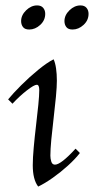

<svg xmlns="http://www.w3.org/2000/svg" viewBox="-20 -674 347 709"><path d="M121 15Q101 -11 101 -64Q101 -90 104.5 -129Q108 -168 113 -210Q118 -252 121.5 -287Q125 -322 125 -341Q125 -361 116 -361Q106 -361 79 -340Q52 -319 26 -291L10 -307Q28 -329 58 -359Q88 -389 121 -416Q154 -443 178 -455Q184 -442 187 -421.5Q190 -401 190 -376Q190 -354 186.5 -316.5Q183 -279 178 -237.5Q173 -196 169.5 -159Q166 -122 166 -99Q166 -88 169.5 -77Q173 -66 183 -66Q205 -66 259 -125L275 -109Q258 -87 231 -62.5Q204 -38 175 -17.5Q146 3 121 15ZM248 -565Q232 -565 225 -574Q218 -583 218 -596Q218 -618 236.5 -636Q255 -654 277 -654Q292 -654 299.5 -645Q307 -636 307 -623Q307 -599 288.5 -582Q270 -565 248 -565ZM88 -565Q72 -565 65 -574Q58 -583 58 -596Q58 -618 76.5 -636Q95 -654 117 -654Q132 -654 139.5 -645Q147 -636 147 -623Q147 -599 128.5 -582Q110 -565 88 -565Z"/></svg>

Font: Bona Nova
Style: Italic
Weight: 400
Italic angle: -4°
Designer: Mateusz Machalski
Foundry: Capitalics
Version: Version 4.001; ttfautohint (v1.8.3)